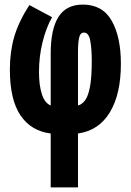

<svg xmlns="http://www.w3.org/2000/svg" viewBox="-20 -577 570 837"><path d="M201 5Q115 -6 69 -74.5Q23 -143 23 -274Q23 -351 42 -416.5Q61 -482 108 -555L207 -502Q181 -456 165.5 -393.5Q150 -331 150 -263Q150 -205 162.5 -166.5Q175 -128 201 -117V-343Q201 -450 235 -503.5Q269 -557 341 -557Q427 -557 467 -486.5Q507 -416 507 -299Q507 -167 459 -87.5Q411 -8 320 5V240H201ZM320 -117Q338 -122 351.5 -140.5Q365 -159 372.5 -199.5Q380 -240 380 -312Q380 -364 373.5 -399.5Q367 -435 346 -435Q330 -435 325 -413Q320 -391 320 -351Z"/></svg>

Font: Noto Sans Mono Condensed Black
Style: Regular
Weight: 900
Width: 3
Designer: Monotype Design Team
Foundry: Monotype Imaging Inc.
Version: Version 2.014